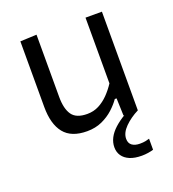

<svg xmlns="http://www.w3.org/2000/svg" viewBox="-130 -600 818 907"><g transform="rotate(-20 279.0 -146.0)"><path d="M225.5 11Q146.5 11 110 -34.5Q73.5 -80 73.5 -166.5Q73.5 -199.5 73.5 -223.8Q73.5 -248 73.5 -271.5Q73.5 -316 73.5 -353.2Q73.5 -390.5 73.5 -425Q73.5 -459.5 73.5 -496L156 -499.5Q156 -444.5 156 -391.5Q156 -338.5 156 -280V-186Q156 -127 177.5 -96.2Q199 -65.5 254 -65.5Q286 -65.5 312.5 -79.2Q339 -93 361 -115.5Q383 -138 401 -165.5V-280Q401 -338.5 401 -390Q401 -441.5 401 -496H483.5Q483.5 -441.5 483.5 -389Q483.5 -336.5 483.5 -271.5V-219Q483.5 -157.5 483.5 -106.5Q483.5 -55.5 483.5 0H411.5L408.5 -87.5H399.5Q384 -65 359.2 -42.2Q334.5 -19.5 301 -4.2Q267.5 11 225.5 11ZM429 208Q393 208 368.8 197.8Q344.5 187.5 332 169.2Q319.5 151 319.5 126.5Q319.5 102.5 331 80Q342.5 57.5 365.2 36.8Q388 16 421 -3.5V-21.5L464.5 -25L483.5 0Q443 20.5 414.2 49.2Q385.5 78 385.5 108Q385.5 130 400.2 140.8Q415 151.5 439.5 151.5Q456.5 151.5 468.5 149Q480.5 146.5 487.5 144V199.5Q476.5 203 460.8 205.5Q445 208 429 208Z"/></g></svg>

Font: Commissioner Thin
Style: Regular
Weight: 400
Version: Version 1.000